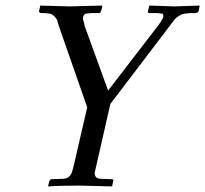

<svg xmlns="http://www.w3.org/2000/svg" viewBox="-20 -666 737 689"><path d="M320 -47Q319 -35 327 -28Q333 -24 351 -24L380 -23H382Q387 -23 387 -17L386 -16L383 0L382 3H380Q379 3 325.5 1.5Q272 0 266 0Q191 0 155 3H153V0L157 -16Q160 -23 165 -23H167L196 -24Q215 -24 223 -28Q233 -35 238 -47Q241 -57 244 -69L293 -281L191 -573L185 -594Q178 -607 167 -614Q164 -617 141 -619H128Q124 -620 123 -621Q119 -623 120 -626L124 -643V-646H126Q127 -646 176 -644.5Q225 -643 231 -643Q232 -643 285 -644.5Q338 -646 345 -646H347V-643L343 -627L340 -621Q338 -619 336 -619H307Q287 -618 284 -615Q279 -610 278 -605V-597Q280 -590 282 -582L283 -575L368 -341L548 -575Q558 -588 562 -597Q566 -602 566 -605Q567 -612 565 -615Q564 -618 544 -619H515Q509 -620 511 -626L515 -643V-646H518Q519 -646 561 -644.5Q603 -643 608 -643Q609 -643 649 -644.5Q689 -646 694 -646H697L696 -643L693 -627Q692 -623 688 -621Q684 -619 681 -619H661Q638 -617 631 -614Q612 -604 605 -594Q601 -588 589 -573L376 -293L325 -69Q321 -52 320 -47Z"/></svg>

Font: Linux Libertine O
Style: Italic
Weight: 400
Italic angle: -12°
Designer: Philipp H. Poll
Foundry: Philipp H. Poll
Version: Version 5.1.6